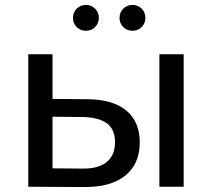

<svg xmlns="http://www.w3.org/2000/svg" viewBox="-20 -747 848 768"><path d="M93 0V-529.9H190.1V-351.3L332.1 -350.1Q432.4 -349 485.7 -304.4Q539 -259.7 539 -177.4Q539 -91.3 481 -44.6Q423 2.1 316.3 1.1ZM440.1 -178.1Q440.1 -229.4 407.6 -253.6Q375 -277.9 308.9 -279L190.1 -280.1V-73.7L308.9 -72.6Q373.1 -71.6 406.6 -98.7Q440.1 -125.9 440.1 -178.1ZM617.6 -529.9H714.7V0H617.6ZM458.1 -675.6Q458.1 -697.5 473 -712.4Q487.9 -727.3 509.9 -727.3Q531.7 -727.3 546.7 -712.4Q561.6 -697.5 561.6 -675.6Q561.6 -653.6 546.7 -638.7Q531.7 -623.9 509.9 -623.9Q487.9 -623.9 473 -638.7Q458.1 -653.6 458.1 -675.6ZM271.9 -675.6Q271.9 -697.5 286.7 -712.4Q301.6 -727.3 323.6 -727.3Q345.5 -727.3 360.4 -712.4Q375.3 -697.5 375.3 -675.6Q375.3 -653.6 360.4 -638.7Q345.5 -623.9 323.6 -623.9Q301.6 -623.9 286.7 -638.7Q271.9 -653.6 271.9 -675.6Z"/></svg>

Font: iiserrat Thin
Style: Regular
Weight: 100
Designer: Akira Ohta
Foundry: Akira Ohta
Version: Version 1.200;Glyphs 3.3.1 (3343)